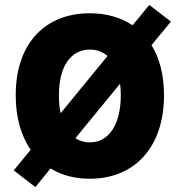

<svg xmlns="http://www.w3.org/2000/svg" viewBox="-20 -716 732 782"><path d="M124 46 186 -30C231 -2 285 12 346 12C526 12 648 -114 648 -328C648 -410 630 -479 597 -532L676 -628L588 -696L520 -613C472 -645 413 -662 346 -662C166 -662 44 -542 44 -328C44 -237 66 -162 105 -106L36 -22ZM220 -328C220 -446 268 -514 346 -514C374 -514 398 -505 418 -488L227 -255C222 -277 220 -301 220 -328ZM346 -136C324 -136 304 -142 287 -153L469 -375C471 -361 472 -345 472 -328C472 -210 424 -136 346 -136Z"/></svg>

Font: Source Sans Pro Black
Style: Regular
Weight: 900
Designer: Paul D. Hunt
Foundry: Adobe Systems Incorporated
Version: Version 3.006;hotconv 1.0.111;makeotfexe 2.5.65597